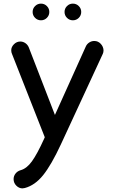

<svg xmlns="http://www.w3.org/2000/svg" viewBox="-20 -750 631 1059"><path d="M551 -473Q551 -461 547 -453L316 46Q263 160 218 216Q173 272 117 287Q109 289 104 289Q85 289 70 274Q55 259 55 238Q55 221 65.5 207.5Q76 194 93 189Q127 180 156 140Q185 100 223 16L227 7L46 -453Q42 -461 42 -473Q42 -491 57 -506Q72 -521 92 -521Q107 -521 120 -512Q133 -503 139 -488L283 -116L453 -493Q459 -507 472 -515.5Q485 -524 500 -524Q521 -524 535.5 -508.5Q550 -493 551 -473ZM160 -684Q160 -703 173.5 -716.5Q187 -730 206 -730Q225 -730 238.5 -716.5Q252 -703 252 -684Q252 -665 238.5 -651.5Q225 -638 206 -638Q187 -638 173.5 -651.5Q160 -665 160 -684ZM336 -684Q336 -703 349.5 -716.5Q363 -730 382 -730Q401 -730 414.5 -716.5Q428 -703 428 -684Q428 -665 414.5 -651.5Q401 -638 382 -638Q363 -638 349.5 -651.5Q336 -665 336 -684Z"/></svg>

Font: Tsukimi Rounded SemiBold
Style: Regular
Weight: 600
Designer: Takashi Funayama
Foundry: Takashi Funayama
Version: Version 1.032; ttfautohint (v1.8.3)